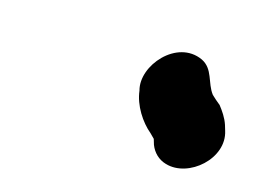

<svg xmlns="http://www.w3.org/2000/svg" viewBox="-44 -762 450 336"><g transform="rotate(15 181.0 -594.0)"><path d="M360 -579 357 -589C353 -601 346 -611 339 -620C333 -625 328 -629 323 -634C309 -652 311 -678 288 -689C238 -712 185 -651 197 -608C200 -582 217 -556 235 -541L243 -533L246 -523C251 -510 261 -500 275 -496C319 -483 375 -532 360 -579Z"/></g></svg>

Font: Electronic
Style: UltHvIt
Weight: 900
Version: Version 1.011